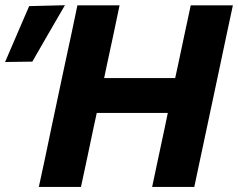

<svg xmlns="http://www.w3.org/2000/svg" viewBox="-85 -734 934 754"><path d="M67.5 0Q80 -57.5 91.5 -111Q102.5 -164.5 117 -233L168 -473.5Q183 -542.5 194.8 -597.8Q206.5 -653 219 -713H384.5Q372 -654 360.5 -598.5Q348.5 -542.5 333.5 -473L324 -427.5H603L613 -473.5Q627.5 -542.5 639.5 -598.5Q651.5 -654 664 -713H829.5Q817 -654 805 -598.5Q793 -543 778.5 -473L727.5 -233Q713 -164.5 701.5 -111Q690 -57.5 678 0H512.5Q524.5 -57 536 -111Q547.5 -164.5 562 -233L574 -290.5H295L282.5 -233Q268 -164.5 256.8 -111Q245.5 -57.5 233 0ZM-65 -490.5Q-41 -546 -17.5 -601L29.5 -710L170 -713.5Q137 -656.5 105 -601.5Q73 -546 42 -492Z"/></svg>

Font: Heraclito
Style: Bold Italic
Weight: 700
Italic angle: -12°
Designer: Kostas Bartsokas (font) & Cristiano Sobral (main changes)
Foundry: Kostas Bartsokas (font) & Cristiano Sobral (main changes)
Version: Version 1.00;July 8, 2020;FontCreator 13.0.0.2655 64-bit